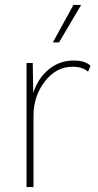

<svg xmlns="http://www.w3.org/2000/svg" viewBox="-20 -754 395 774"><path d="M276 -734H307L218 -583H193ZM87 0V-500H112L114 -379Q132 -437 175.5 -473.5Q219 -510 277 -510Q322 -510 345 -489L335 -465Q313 -485 272 -485Q207 -485 161 -426Q115 -367 115 -287V0Z"/></svg>

Font: Elaine Sans ExtraLight
Style: Regular
Weight: 275
Designer: Wei Huang
Foundry: Wei Huang
Version: Version 2.001;December 24, 2019;FontCreator 12.0.0.2547 64-b